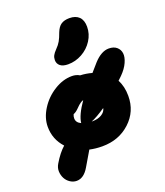

<svg xmlns="http://www.w3.org/2000/svg" viewBox="-169 -925 1016 1183"><g transform="rotate(-20 339.0 -333.0)"><path d="M324.2 -546.9Q290.5 -546.9 272.7 -561Q254.9 -575.2 254.9 -599.1Q254.9 -615.7 262 -629.2Q269 -642.6 285.2 -659.2Q305.2 -679.2 316.4 -699Q327.6 -718.8 338.9 -751Q352.1 -784.7 372.8 -798.3Q393.6 -812 426.8 -812Q467.8 -812 490 -790Q512.2 -768.1 512.2 -725.1Q512.2 -677.7 485.6 -636.2Q459 -594.7 415.5 -570.8Q372.1 -546.9 324.2 -546.9ZM127.9 146Q106 146 86.2 133.1Q66.4 120.1 55.7 99.9Q44.9 79.6 43.7 54.7Q42.5 29.8 57.1 5.9Q91.3 -51.8 128.9 -85Q73.2 -145.5 73.2 -228Q73.2 -286.1 109.4 -343Q145.5 -399.9 202.9 -435.5Q260.3 -471.2 318.8 -471.2Q347.7 -471.2 369.1 -458Q407.7 -456.5 445.8 -445.8Q460.9 -464.4 493.2 -500Q542.5 -553.2 590.8 -553.2Q623 -553.2 642.3 -536.9Q661.6 -520.5 664.8 -495.1Q668 -469.7 652.8 -435.8Q637.7 -401.9 605 -369.1Q587.9 -352.1 580.1 -345.2Q605 -300.3 605 -237.8Q605 -135.7 531.5 -67.9Q458 0 349.1 0Q305.2 0 266.1 -8.8Q259.8 2.4 209 87.9Q175.3 146 127.9 146ZM244.1 -221.2Q244.1 -192.9 274.9 -179.2Q279.3 -228 335 -308.1Q325.7 -305.7 316.7 -299.6Q307.6 -293.5 301.8 -288.1Q295.9 -282.7 282.2 -269Q265.6 -252.4 250 -247.1Q244.1 -235.4 244.1 -221.2ZM344.2 -166Q379.9 -166 404.8 -180.9Q429.7 -195.8 434.1 -220.2Q377 -181.2 338.9 -166Z"/></g></svg>

Font: Shantell Sans Irregular Bouncy
Style: Regular
Weight: 800
Designer: Stephen Nixon, Anya Danilova, Shantell Martin
Foundry: Arrow Type
Version: Version 1.006;[9816181b4]